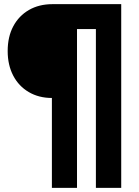

<svg xmlns="http://www.w3.org/2000/svg" viewBox="-20 -725 670 925"><path d="M230 180V-253Q167 -253 118.5 -281.5Q70 -310 43.5 -361Q17 -412 17 -479Q17 -548 44 -598.5Q71 -649 119.5 -677Q168 -705 233 -705H564V180H442V-585H351V180Z"/></svg>

Font: Nunito Sans 10pt SemiCondensed Black
Style: Regular
Weight: 900
Width: 4
Designer: Vernon Adams
Foundry: Vernon Adams
Version: Version 3.101;gftools[0.9.27]